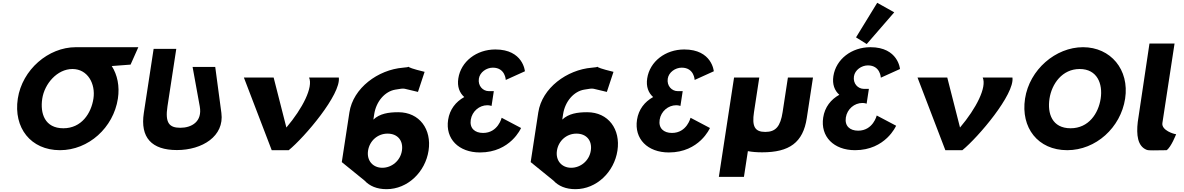

<svg xmlns="http://www.w3.org/2000/svg" viewBox="-20 -1060 8359 1355"><path d="M956.3 -727 514.3 -726.9C321.5 -726.6 136.9 -568.6 105.6 -363.9C74.3 -159.1 196.1 -0.1 403.5 -0.1C605 -0.1 780.6 -159.1 812 -363.9C825.5 -452.3 808.2 -531.9 768.7 -594L901.5 -604ZM491.2 -573C599.2 -573 655.4 -468.5 639.4 -363.9C623.4 -259.4 554.7 -154.8 427.2 -154.8C296.3 -154.8 262.2 -259.4 278.2 -363.9C294.1 -468.4 383.2 -573 491.2 -573Z M1499 -587.5H1339.2L1389.7 -309.5C1409.6 -200.5 1330.9 -158.2 1252.7 -158.2C1174.5 -158.2 1144 -192.2 1161.9 -309.5L1224 -715H1064.2L995 -262.8C968.4 -89.4 1050.1 -1 1228.6 -1C1407.1 -1 1564.3 -98.6 1542.4 -262.8Z M1911.1 -513H1701.1L1897.6 0H2017.6C2130.1 -91.8 2387.6 -394.7 2371.1 -513H2161.1C2191.5 -445 2116.2 -295.8 2001.1 -160Z M2863.9 -588.3C2861.8 -590.8 2868.1 -590.2 2863.9 -588.3ZM2816.5 3C2805.7 74 2745 124 2678 124C2612 124 2566.7 74 2577.5 3C2588.3 -67 2645.9 -117 2714.9 -117C2786.9 -117 2827.3 -67 2816.5 3ZM2976.6 -553C2886.4 -574.7 2866.8 -584.7 2863.9 -588.3C2860.5 -586.8 2850.4 -584.4 2824.1 -582.3C2647.5 -567.8 2472.2 -438.9 2445.9 -267L2392.1 84L2552.3 214C2588.3 253 2639.9 275 2707.9 275C2857.9 275 2981.6 153 3004.5 3C3027.5 -147 2941 -268 2791 -268C2721 -268 2659.5 -258 2615.1 -216L2620.9 -254C2634.8 -345 2696.8 -415.1 2769.7 -427.4C2847.6 -440.4 2815.1 -436.4 2929.7 -411.3Z M3549.4 -495.8 3684.5 -557C3684.5 -557 3672.4 -710.9 3476 -710.9C3342.6 -710.9 3232.7 -625.9 3214.5 -506.9C3205.6 -449.1 3222.7 -404.9 3256.4 -375.1C3196.9 -342 3153.8 -288.4 3142.5 -214.5C3122 -80.2 3216.9 15.9 3367.4 15.9C3583.3 15.9 3657.3 -156.7 3657.3 -156.7L3520.4 -228.9C3520.4 -228.9 3494.7 -121.8 3389.3 -121.8C3330.6 -121.8 3293.2 -155 3302.3 -214.5C3311.6 -274.8 3363.1 -317.3 3419.2 -317.3C3436.2 -317.3 3449 -312.2 3449 -312.2L3465 -416.8H3430.2C3387.7 -416.8 3351.7 -454.2 3359.6 -505.2C3366.4 -550.2 3413 -582.5 3458.1 -582.5C3546.5 -582.5 3549.4 -495.8 3549.4 -495.8Z M4196.9 -588.3C4194.8 -590.8 4201.1 -590.2 4196.9 -588.3ZM4149.5 3C4138.7 74 4078 124 4011 124C3945 124 3899.7 74 3910.5 3C3921.3 -67 3978.9 -117 4047.9 -117C4119.9 -117 4160.3 -67 4149.5 3ZM4309.6 -553C4219.4 -574.7 4199.8 -584.7 4196.9 -588.3C4193.5 -586.8 4183.4 -584.4 4157.1 -582.3C3980.5 -567.8 3805.2 -438.9 3778.9 -267L3725.1 84L3885.3 214C3921.3 253 3972.9 275 4040.9 275C4190.9 275 4314.6 153 4337.5 3C4360.5 -147 4274 -268 4124 -268C4054 -268 3992.5 -258 3948.1 -216L3953.9 -254C3967.8 -345 4029.8 -415.1 4102.7 -427.4C4180.6 -440.4 4148.1 -436.4 4262.7 -411.3Z M4882.4 -495.8 5017.5 -557C5017.5 -557 5005.4 -710.9 4809 -710.9C4675.6 -710.9 4565.7 -625.9 4547.5 -506.9C4538.6 -449.1 4555.7 -404.9 4589.4 -375.1C4529.9 -342 4486.8 -288.4 4475.5 -214.5C4455 -80.2 4549.9 15.9 4700.4 15.9C4916.3 15.9 4990.3 -156.7 4990.3 -156.7L4853.4 -228.9C4853.4 -228.9 4827.7 -121.8 4722.3 -121.8C4663.6 -121.8 4626.2 -155 4635.3 -214.5C4644.6 -274.8 4696.1 -317.3 4752.2 -317.3C4769.2 -317.3 4782 -312.2 4782 -312.2L4798 -416.8H4763.2C4720.7 -416.8 4684.7 -454.2 4692.6 -505.2C4699.4 -550.2 4746 -582.5 4791.1 -582.5C4879.5 -582.5 4882.4 -495.8 4882.4 -495.8Z M5338.5 -513H5160.5L5053.2 188H5230.2L5258 6.6C5287 12.3 5320.6 15 5358.7 15C5550.7 15 5647.3 -54 5673.6 -226L5717.5 -513H5540.5L5503.2 -269C5487.7 -168 5454.7 -129 5380.7 -129C5306.7 -129 5285.7 -168 5301.2 -269Z M6196.3 -511.8 6331.5 -573C6331.5 -573 6319.3 -726.9 6123 -726.9C5989.5 -726.9 5879.6 -641.9 5861.4 -522.9C5852.6 -465.1 5869.6 -420.9 5903.3 -391.1C5843.8 -358 5800.8 -304.4 5789.5 -230.5C5768.9 -96.2 5863.9 -0.1 6014.3 -0.1C6230.2 -0.1 6304.2 -172.7 6304.2 -172.7L6167.4 -244.9C6167.4 -244.9 6141.6 -137.8 6036.2 -137.8C5977.6 -137.8 5940.2 -171 5949.3 -230.5C5958.5 -290.8 6010.1 -333.3 6066.2 -333.3C6083.2 -333.3 6096 -328.2 6096 -328.2L6112 -432.8H6077.1C6034.6 -432.8 5998.7 -470.2 6006.5 -521.2C6013.4 -566.2 6060 -598.5 6105 -598.5C6193.4 -598.5 6196.3 -511.8 6196.3 -511.8ZM6021.2 -796.2 6096.7 -749.1 6290.9 -973 6170.8 -1040.2Z M6665.1 -513H6455.1L6651.6 0H6771.6C6884.1 -91.8 7141.6 -394.7 7125.1 -513H6915.1C6945.5 -445 6870.2 -295.8 6755.1 -160Z M7386.6 -363.9C7402.6 -468.5 7476.4 -573 7599.6 -573C7723.7 -573 7763.8 -468.5 7747.8 -363.9C7731.8 -259.4 7663.1 -154.8 7535.6 -154.8C7404.7 -154.8 7370.6 -259.4 7386.6 -363.9ZM7214 -363.9C7182.7 -159.1 7304.5 -0.1 7511.9 -0.1C7713.4 -0.1 7889 -159.1 7920.4 -363.9C7951.7 -568.8 7817.8 -726.9 7623.2 -726.9C7430.2 -726.9 7245.4 -568.8 7214 -363.9Z M8009.5 -199C7999.1 -108.5 8007.8 -28.9 8071.5 -3C8089.4 4.3 8129 0 8213.1 0C8245.1 -21.3 8280.3 -113 8280.3 -113C8265.1 -113 8176.5 -140.2 8183.2 -191L8269.2 -753H8092.2Z"/></svg>

Font: Sztylet
Style: BdObl
Weight: 700
Foundry: Cannot Into Space Fonts, PlusOne Fonts
Version: Version 0.12